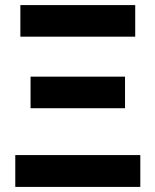

<svg xmlns="http://www.w3.org/2000/svg" viewBox="-20 -734 610 754"><path d="M100 -433V-309H471V-433ZM60 -714V-590H511V-714ZM531 -125H40V0H531Z"/></svg>

Font: Passageway
Style: Regular
Weight: 700
Foundry: Ascender Corporation
Version: Version 1.11